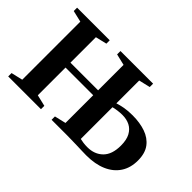

<svg xmlns="http://www.w3.org/2000/svg" viewBox="-89 -760 1011 1011"><g transform="rotate(45 417.0 -254.0)"><path d="M601 3.5Q589 3.5 569.2 2.8Q549.5 2 527.5 1.5Q505.5 1 485.2 0.5Q465 0 451 0H339.5V-25L403 -40V-246.5H197V-40L260.5 -25V0H16.5V-25L81 -40V-472.5L17 -487.5V-512.5H260V-487.5L197 -472.5V-283H403V-472.5L340 -487.5V-512.5H583V-487.5L519.5 -472.5V-302.5Q539 -309 565 -313.8Q591 -318.5 625 -318.5Q679 -318.5 721.5 -303.8Q764 -289 788.5 -256.5Q813 -224 813 -170Q813 -115.5 787.5 -76.8Q762 -38 714.5 -17.2Q667 3.5 601 3.5ZM574.5 -31Q628 -31 661 -63.8Q694 -96.5 694 -162Q694 -205 679.8 -231.2Q665.5 -257.5 641.2 -269.8Q617 -282 585 -282Q568.5 -282 550.2 -279.5Q532 -277 519.5 -273.5V-37.5Q529 -35 543.8 -33Q558.5 -31 574.5 -31Z"/></g></svg>

Font: Merriweather 120pt SemiBold
Style: Regular
Weight: 600
Version: Version 2.100